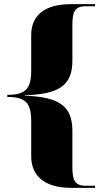

<svg xmlns="http://www.w3.org/2000/svg" viewBox="-20 -780 492 923"><path d="M320 123H437V113H391C336 113 328 80 328 21V-150C328 -268 268 -314 99 -320V-322C268 -327 328 -372 328 -489V-659C328 -717 336 -750 391 -750H437V-760H320C195 -760 130 -706 130 -612V-441C130 -352 102 -324 15 -324V-314C102 -314 130 -286 130 -197V-28C130 65 195 123 320 123Z"/></svg>

Font: Noto Serif Display Black
Style: Regular
Weight: 900
Designer: Monotype Design Team
Foundry: Monotype Imaging Inc.
Version: Version 2.009